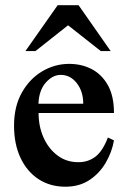

<svg xmlns="http://www.w3.org/2000/svg" viewBox="-20 -706 489 741"><path d="M396.5 -175.3 419.9 -164.1Q412.1 -119.6 388.4 -78.6Q364.7 -37.6 325.7 -11.5Q286.6 14.6 232.4 14.6Q173.3 14.6 128.7 -14.6Q84 -43.9 59.1 -96.9Q34.2 -149.9 34.2 -221.2Q34.2 -294.9 64.2 -348.4Q94.2 -401.9 142.8 -430.7Q191.4 -459.5 247.1 -459.5Q294.9 -459.5 334 -439.2Q373 -418.9 396.5 -377Q419.9 -335 419.9 -270H128.9Q128.9 -217.8 148.2 -174.8Q167.5 -131.8 201.9 -106Q236.3 -80.1 281.7 -80.1Q318.4 -79.6 346.9 -100.3Q375.5 -121.1 396.5 -175.3ZM128.4 -305.7H301.3Q301.3 -353 276.4 -385Q251.5 -417 214.4 -417Q183.1 -417 156.7 -387.2Q130.4 -357.4 128.4 -305.7ZM407.2 -508.8H369.1L242.7 -608.4L116.7 -508.8H78.1L202.6 -686H283.2Z"/></svg>

Font: Awami Nastaliq
Style: Bold
Weight: 700
Designer: Peter Martin, SIL International
Foundry: SIL International
Version: Version 3.100